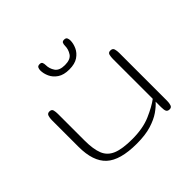

<svg xmlns="http://www.w3.org/2000/svg" viewBox="-142 -705 859 859"><g transform="rotate(-45 287.5 -275.0)"><path d="M266.1 4.9Q161.6 4.9 116.7 -36.4Q71.8 -77.6 71.8 -169.9V-338.9Q71.8 -351.6 75.2 -362.8Q78.6 -374 91.3 -374Q105.5 -374 108.2 -362.8Q110.8 -351.6 110.8 -338.9V-169.9Q110.8 -115.7 123.8 -83.7Q136.7 -51.8 170.4 -37.8Q204.1 -23.9 266.1 -23.9Q334.5 -23.9 382.6 -44.9Q430.7 -65.9 458.5 -86.9V-338.9Q458.5 -351.6 461.2 -362.8Q463.9 -374 476.6 -374Q491.2 -374 494.4 -362.8Q497.6 -351.6 497.6 -338.9V-34.2Q497.6 -21.5 494.1 -10.7Q490.7 0 479 0Q466.8 0 462.6 -7.8Q458.5 -15.6 458.5 -34.2V-68.8Q444.8 -52.7 420.4 -35.6Q396 -18.6 358.4 -6.8Q320.8 4.9 266.1 4.9ZM287.6 -443.4Q252.9 -443.4 231.9 -457.5Q210.9 -471.7 201.7 -492.2Q192.4 -512.7 192.4 -532.2Q192.4 -540.5 195.6 -547.6Q198.7 -554.7 210.4 -554.7Q220.7 -554.7 223.6 -548.1Q226.6 -541.5 226.6 -532.2Q226.6 -509.8 239.5 -490.5Q252.4 -471.2 287.6 -471.2Q322.8 -471.2 335.7 -490.5Q348.6 -509.8 348.6 -532.2Q348.6 -541.5 351.6 -548.1Q354.5 -554.7 364.7 -554.7Q376.5 -554.7 379.6 -547.6Q382.8 -540.5 382.8 -532.2Q382.8 -512.7 373.5 -492.2Q364.3 -471.7 343.5 -457.5Q322.8 -443.4 287.6 -443.4Z"/></g></svg>

Font: Gruppo
Style: Regular
Weight: 400
Designer: Vernon Adams
Foundry: Vernon Adams
Version: Version 1.001; ttfautohint (v1.8.4.7-5d5b);gftools[0.9.28]